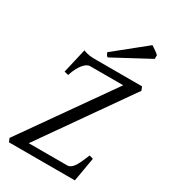

<svg xmlns="http://www.w3.org/2000/svg" viewBox="-202 -930 905 1027"><g transform="rotate(30 250.0 -417.0)"><path d="M118.2 -48.8H355Q364.7 -48.8 373.5 -53.5Q382.3 -58.1 391.4 -70.1Q400.4 -82 410.4 -102.5Q420.4 -123 433.1 -154.8L457 -147.9Q454.1 -131.8 450.7 -112.1Q447.3 -92.3 443.8 -72Q440.4 -51.8 437 -33Q433.6 -14.2 431.2 0H23.9L15.1 -22L400.9 -569.8H194.8Q187.5 -569.8 178 -564.5Q168.5 -559.1 158 -547.4Q147.5 -535.6 137.2 -516.6Q127 -497.6 118.2 -470.2L92.8 -476.1L127.9 -627.9Q139.6 -623 149.4 -620.6Q159.2 -618.2 168.9 -616.9Q178.7 -615.7 189 -615.5Q199.2 -615.2 211.9 -615.2H491.2L500 -592.8ZM476.6 -776.4 254.4 -657.2Q247.6 -661.6 245.1 -666Q242.7 -670.4 238.3 -680.2L429.2 -834Q433.6 -831.1 440.2 -826.7Q446.8 -822.3 453.9 -817.4Q460.9 -812.5 467.3 -807.6Q473.6 -802.7 476.6 -799.3Z"/></g></svg>

Font: Gentium
Style: Italic
Weight: 400
Italic angle: -7°
Designer: J. Victor Gaultney
Version: Version 1.02; 2005; OFL release